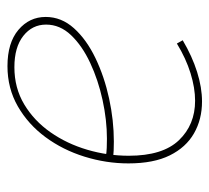

<svg xmlns="http://www.w3.org/2000/svg" viewBox="-44 -524 574 527"><g transform="rotate(90 243.5 -261.0)"><path d="M259 -528Q308 -528 346.5 -506Q385 -484 407 -439.5Q429 -395 429 -326Q429 -265 410.5 -205.5Q392 -146 357 -98.5Q322 -51 272.5 -22.5Q223 6 162 6Q98 6 62.5 -24Q27 -54 27 -99Q27 -142 58 -176.5Q89 -211 140 -235.5Q191 -260 251 -273Q311 -286 369 -286Q383 -286 393.5 -285.5Q404 -285 414 -284L410 -264Q399 -266 386.5 -266.5Q374 -267 361 -267Q310 -267 255 -255Q200 -243 153 -221Q106 -199 77 -168.5Q48 -138 48 -100Q48 -62 79 -37.5Q110 -13 165 -13Q222 -13 267 -40Q312 -67 343.5 -112Q375 -157 391.5 -213Q408 -269 408 -327Q408 -420 365.5 -464.5Q323 -509 257 -509Q222 -509 181.5 -496.5Q141 -484 100 -459L91 -475Q135 -501 178 -514.5Q221 -528 259 -528Z"/></g></svg>

Font: Bitter Thin
Style: Italic
Weight: 100
Italic angle: -9°
Designer: Sol Matas, and Bitter project Authors
Foundry: Sol Matas
Version: Version 2.002